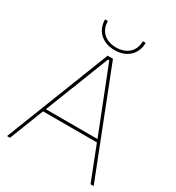

<svg xmlns="http://www.w3.org/2000/svg" viewBox="-205 -999 1026 1121"><g transform="rotate(30 308.0 -438.0)"><path d="M171 -876C171 -799 226 -748 308 -748C390 -748 445 -799 445 -876H426C426 -809 380 -766 308 -766C236 -766 190 -809 190 -876ZM16 0H36L126 -230H489L579 0H600L326 -700H290ZM134 -249 303 -681H312L482 -249Z"/></g></svg>

Font: Fixel Text Thin
Style: Regular
Weight: 100
Width: 4
Designer: AlfaBravo + MacPaw
Foundry: Kyrylo Tkachov, Marchela Mozhyna, Serhii Makarenko, Maria Weinstein, Zakhar Kryvoshyya
Version: Version 1.211